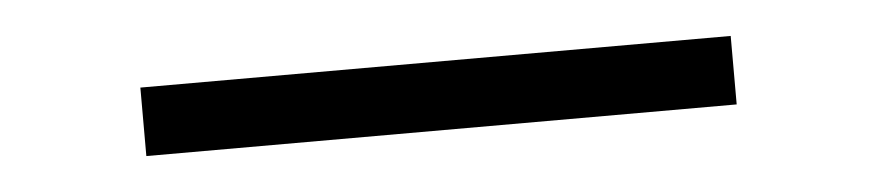

<svg xmlns="http://www.w3.org/2000/svg" viewBox="-23 12 740 162"><g transform="rotate(-5 347.0 93.0)"><path d="M597 64V122H97V64Z"/></g></svg>

Font: Chivo Thin
Style: Regular
Weight: 100
Designer: Hector Gatti
Foundry: Omnibus-Type
Version: Version 1.007